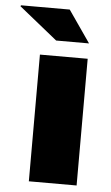

<svg xmlns="http://www.w3.org/2000/svg" viewBox="-91 -761 462 797"><g transform="rotate(5 140.5 -362.5)"><path d="M259 -592 167 -725H-36L-38 -721L122 -592ZM60 0H259V-528H60Z"/></g></svg>

Font: Archivo Black
Style: Regular
Weight: 900
Designer: Hector Gatti
Foundry: Omnibus-Type
Version: Version 2.001